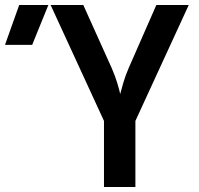

<svg xmlns="http://www.w3.org/2000/svg" viewBox="-180 -750 800 770"><path d="M-160 -570 -103 -730H14L-51 -570ZM237 0V-265L23 -730H154L268 -477Q281 -447 290 -418Q299 -389 302 -373Q306 -389 314.5 -418Q323 -447 336 -477L447 -730H577L363 -265V0Z"/></svg>

Font: NKDuy Mono
Style: Bold
Weight: 700
Monospace: yes
Designer: NKDuy
Foundry: NKDuy
Version: Version 2.251; ttfautohint (v1.8.4.7-5d5b)